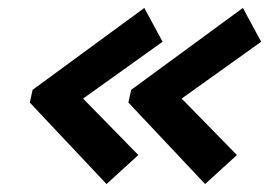

<svg xmlns="http://www.w3.org/2000/svg" viewBox="-20 -566 677 483"><path d="M55 -308 62 -340 343 -546 389 -461 189 -318 328 -176 248 -103ZM303 -308 310 -340 591 -546 637 -461 437 -318 576 -176 496 -103Z"/></svg>

Font: Prompt Medium
Style: Italic
Weight: 500
Italic angle: -12°
Designer: Katatrad Team
Foundry: CadsonDemak
Version: Version 1.001